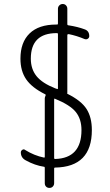

<svg xmlns="http://www.w3.org/2000/svg" viewBox="-20 -835 540 940"><path d="M257.8 -672.9Q130.9 -672.9 130.9 -547.9Q130.9 -497.1 158.7 -462.4Q186.5 -427.7 251 -402.3L259.8 -399.4Q263.7 -397.5 263.7 -402.3V-668Q263.7 -672.9 258.8 -672.9ZM378.9 -198.2Q378.9 -252 351.1 -286.6Q323.2 -321.3 249 -351.6Q245.1 -353.5 245.1 -348.6V-61.5Q245.1 -56.6 250 -56.6Q378.9 -60.5 378.9 -198.2ZM202.1 -373Q136.7 -405.3 108.4 -446.3Q80.1 -487.3 80.1 -547.9Q80.1 -627.9 125 -671.4Q169.9 -714.8 254.9 -714.8H259.8Q263.7 -714.8 263.7 -719.7V-792Q263.7 -801.8 270.5 -808.6Q277.3 -815.4 287.1 -815.4Q296.9 -815.4 303.2 -808.6Q309.6 -801.8 309.6 -792V-716.8Q309.6 -710.9 316.4 -710.9Q360.4 -704.1 394.5 -691.4Q417 -683.6 417 -658.2Q417 -650.4 410.2 -645.5Q403.3 -640.6 394.5 -643.6Q355.5 -660.2 316.4 -668Q310.5 -668 309.6 -664.1V-387.7V-381.8Q307.6 -376 311.5 -375Q377.9 -341.8 403.8 -301.3Q429.7 -260.7 429.7 -198.2Q429.7 -17.6 250 -14.6Q245.1 -14.6 245.1 -9.8V61.5Q245.1 71.3 238.8 78.1Q232.4 85 222.2 85Q211.9 85 205.6 78.6Q199.2 72.3 199.2 61.5V-13.7Q199.2 -18.6 195.3 -18.6Q150.4 -25.4 106.4 -49.8Q82 -62.5 82 -88.9Q82 -96.7 89.4 -101.6Q96.7 -106.4 103.5 -100.6Q147.5 -73.2 195.3 -63.5Q196.3 -62.5 197.8 -64Q199.2 -65.4 199.2 -67.4V-353.5Q199.2 -358.4 203.1 -367.2Q205.1 -371.1 202.1 -373Z"/></svg>

Font: Rounded-L Mgen+ 1mn light
Style: Regular
Weight: 200
Designer: [Source Han Sans]
Ryoko NISHIZUKA  (kana & ideographs); Paul D. Hunt (Latin, Greek & Cyrillic); Wenlong ZHANG  (bopomofo
Version: Version 1.059.20150602